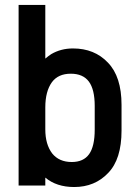

<svg xmlns="http://www.w3.org/2000/svg" viewBox="-20 -730 550 776"><path d="M416 -477.1Q471.2 -420.4 471.2 -306.2V-202.1Q471.2 -86.4 417 -30.8Q363.3 25.9 279.8 25.9Q208.5 25.9 163.1 -12.2V20H55.2V-710H163.1V-493.2Q175.8 -503.9 187 -511.2Q226.1 -534.2 274.9 -534.2Q361.8 -534.2 416 -477.1ZM362.8 -206.1V-301.8Q362.8 -368.7 339.1 -400.4Q315.4 -432.1 266.1 -432.1Q215.3 -432.1 189.9 -397.9Q163.1 -360.8 163.1 -295.9V-207Q163.1 -146.5 190.9 -109.9Q218.8 -75.2 270 -75.2Q317.4 -75.2 340.1 -106.9Q362.8 -138.7 362.8 -206.1Z"/></svg>

Font: D-DIN-PRO SemiBold
Style: Bold
Weight: 600
Designer: datto
Foundry: CyberFei
Version: Version 1.000;hotconv 1.0.109;makeotfexe 2.5.65596